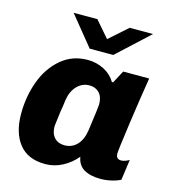

<svg xmlns="http://www.w3.org/2000/svg" viewBox="-109 -811 829 913"><g transform="rotate(15 306.0 -355.0)"><path d="M402 -449H408L441 -511H569Q553 -415 534 -279.5Q515 -144 515 -127Q515 -100 541 -100Q550 -100 561 -104Q572 -108 580 -113L566 -12Q547 -2 520.5 4Q494 10 469 10Q418 10 387 -8Q356 -26 349 -67Q320 -32 280 -11Q240 10 196 10Q110 10 67 -44.5Q24 -99 24 -192Q24 -277 51.5 -352Q79 -427 134 -474Q189 -521 265 -521Q308 -521 345 -502Q382 -483 402 -449ZM211 -309Q207 -275 202 -248Q193 -181 193 -176Q193 -140 211.5 -120Q230 -100 261 -100Q298 -100 322.5 -125.5Q347 -151 354 -197Q371 -318 371 -330Q371 -367 352.5 -386.5Q334 -406 304 -406Q269 -406 243.5 -380Q218 -354 211 -309ZM327 -640 417 -720H532L375 -575H259L141 -720H258Z"/></g></svg>

Font: Chivo ExtraBold Italic
Style: Regular
Weight: 800
Italic angle: -8.05°
Designer: Hector Gatti
Foundry: Omnibus-Type
Version: Version 1.007